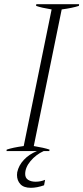

<svg xmlns="http://www.w3.org/2000/svg" viewBox="-20 -720 397 915"><path d="M357 -700 356 -692Q326 -682 274 -675L141 -24Q190 -16 216 -7L215 0H188Q151 17 125.5 47.5Q100 78 100 109Q100 128 114 137Q128 146 150 146Q173 146 195 137L190 163Q156 175 127 175Q93 175 77 157.5Q61 140 61 114Q61 105 62 101Q69 68 94 41.5Q119 15 156 0H11L12 -7Q41 -17 93 -24L226 -675Q177 -683 152 -692L153 -700Z"/></svg>

Font: Trirong ExtraLight
Style: Italic
Weight: 275
Italic angle: -12°
Designer: Katatrad Team
Foundry: CadsonDemak
Version: Version 1.003